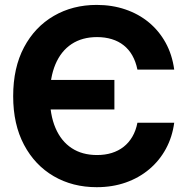

<svg xmlns="http://www.w3.org/2000/svg" viewBox="-20 -759 769 790"><path d="M377.9 11.2Q278.8 11.2 201.2 -33.9Q123.5 -79.1 78.9 -163.1Q34.2 -247.1 34.2 -363.3Q34.2 -480.5 78.9 -564.5Q123.5 -648.4 201.4 -693.6Q279.3 -738.8 377.9 -738.8Q441.4 -738.8 495.8 -720.2Q550.3 -701.7 592.3 -667Q634.3 -632.3 661.4 -583.3Q688.5 -534.2 696.8 -472.7H545.4Q538.6 -505.9 524.4 -530.8Q510.3 -555.7 489 -572.5Q467.8 -589.4 439.9 -597.9Q412.1 -606.4 379.4 -606.4Q317.9 -606.4 274.4 -577.6Q231 -548.8 208 -494.4Q185.1 -439.9 185.1 -363.3Q185.1 -286.6 208.3 -232.4Q231.4 -178.2 274.7 -149.7Q317.9 -121.1 379.4 -121.1Q412.1 -121.1 439.7 -129.6Q467.3 -138.2 488.5 -154.8Q509.8 -171.4 524.4 -196.3Q539.1 -221.2 545.4 -253.9H696.8Q689 -195.3 662.6 -146.7Q636.2 -98.1 594.2 -62.7Q552.2 -27.3 497.6 -8.1Q442.9 11.2 377.9 11.2ZM159.2 -308.6V-430.2H450.7V-308.6Z"/></svg>

Font: Inter 28pt
Style: Bold
Weight: 700
Designer: Rasmus Andersson
Foundry: rsms
Version: Version 4.001;git-66647c0bb